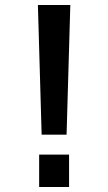

<svg xmlns="http://www.w3.org/2000/svg" viewBox="-20 -750 434 770"><path d="M132 -730H262L247 -210H147ZM137 0V-130H257V0Z"/></svg>

Font: Mplus 1p Medium
Style: Regular
Weight: 500
Version: Version 1.061